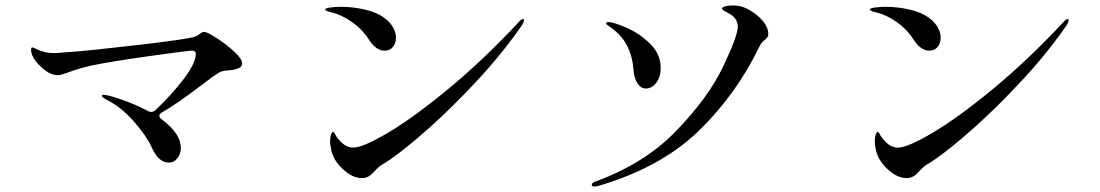

<svg xmlns="http://www.w3.org/2000/svg" viewBox="-20 -697 4040 705"><path d="M869 -465Q869 -452 856 -446.5Q843 -441 823 -439Q803 -438 792 -434Q781 -430 758 -413L726 -389Q625 -312 576 -285Q565 -279 565 -272Q565 -265 575 -258Q644 -206 644 -154Q644 -132 631.5 -116Q619 -100 599 -100Q562 -100 537 -156Q518 -198 472 -250.5Q426 -303 373 -330Q354 -340 354 -345Q354 -349 361 -349Q374 -349 424.5 -332Q475 -315 522 -290Q529 -286 535 -286Q544 -286 551 -293Q607 -345 653 -405Q699 -465 699 -499Q699 -511 684 -511Q671 -511 528.5 -491Q386 -471 319 -457Q273 -447 227 -430Q223 -429 212 -425Q201 -421 193 -421Q165 -421 136 -446.5Q107 -472 98 -495Q94 -506 94 -514Q94 -523 99 -523Q102 -523 120 -514Q148 -502 177 -502Q189 -502 209 -504Q227 -506 237 -506Q306 -511 483.5 -531.5Q661 -552 695 -562Q704 -565 713.5 -572.5Q723 -580 730 -580Q740 -580 775 -557.5Q810 -535 839.5 -508Q869 -481 869 -465Z M1335 -551Q1311 -589 1272 -616.5Q1233 -644 1191 -653Q1174 -658 1174 -662Q1174 -667 1193 -669.5Q1212 -672 1232 -672Q1275 -672 1319.5 -662Q1364 -652 1393 -630Q1413 -615 1423.5 -596Q1434 -577 1434 -559Q1434 -539 1423 -525Q1412 -511 1392 -511Q1361 -511 1335 -551ZM1192 -177Q1192 -192 1195.5 -202.5Q1199 -213 1202 -213Q1206 -213 1212 -201.5Q1218 -190 1229 -179Q1251 -155 1277 -155Q1313 -155 1407 -211Q1501 -267 1628 -372Q1755 -477 1885 -616Q1894 -627 1900 -627Q1904 -627 1904 -623Q1904 -616 1895 -602Q1824 -500 1732.5 -401.5Q1641 -303 1555 -226.5Q1469 -150 1412 -111L1394 -99Q1381 -92 1373.5 -86Q1366 -80 1353 -66Q1334 -43 1309 -43Q1275 -43 1240.5 -74.5Q1206 -106 1197 -143Q1192 -165 1192 -177Z M2153 -18Q2153 -26 2165 -30Q2347 -96 2464 -217.5Q2581 -339 2635 -452Q2689 -565 2689 -599Q2689 -632 2652 -650Q2631 -661 2631 -665Q2631 -670 2642 -673.5Q2653 -677 2671 -677Q2710 -677 2743 -653Q2765 -640 2783 -617.5Q2801 -595 2801 -573Q2801 -565 2798.5 -561Q2796 -557 2790 -552Q2784 -548 2778 -541Q2772 -534 2767 -523Q2680 -345 2542 -213Q2404 -81 2176 -14Q2167 -12 2162 -12Q2153 -12 2153 -18ZM2306 -442Q2299 -535 2236 -586Q2231 -591 2218.5 -599Q2206 -607 2206 -611Q2206 -616 2213 -616Q2233 -616 2281 -595Q2329 -574 2367.5 -536Q2406 -498 2406 -447Q2406 -415 2390 -393.5Q2374 -372 2351 -372Q2333 -372 2320.5 -391.5Q2308 -411 2306 -442Z M3335 -551Q3311 -589 3272 -616.5Q3233 -644 3191 -653Q3174 -658 3174 -662Q3174 -667 3193 -669.5Q3212 -672 3232 -672Q3275 -672 3319.5 -662Q3364 -652 3393 -630Q3413 -615 3423.5 -596Q3434 -577 3434 -559Q3434 -539 3423 -525Q3412 -511 3392 -511Q3361 -511 3335 -551ZM3192 -177Q3192 -192 3195.5 -202.5Q3199 -213 3202 -213Q3206 -213 3212 -201.5Q3218 -190 3229 -179Q3251 -155 3277 -155Q3313 -155 3407 -211Q3501 -267 3628 -372Q3755 -477 3885 -616Q3894 -627 3900 -627Q3904 -627 3904 -623Q3904 -616 3895 -602Q3824 -500 3732.5 -401.5Q3641 -303 3555 -226.5Q3469 -150 3412 -111L3394 -99Q3381 -92 3373.5 -86Q3366 -80 3353 -66Q3334 -43 3309 -43Q3275 -43 3240.5 -74.5Q3206 -106 3197 -143Q3192 -165 3192 -177Z"/></svg>

Font: Shippori Mincho B1 Medium
Style: Regular
Weight: 500
Designer: FONTDASU
Foundry: FONTDASU / Google Inc. / but / Adobe
Version: Version 3.110; ttfautohint (v1.8.3)